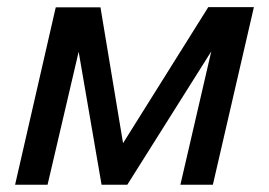

<svg xmlns="http://www.w3.org/2000/svg" viewBox="-20 -508 739 528"><path d="M21.5 0 133.3 -487.8H256.3L318.4 -114.3L552.7 -488.3H678.2L565.4 0H476.1L561 -366.7L330.1 0H259.3L196.3 -365.7L110.8 0Z"/></svg>

Font: HK Grotesk Medium Italic
Style: Regular
Weight: 500
Italic angle: -13°
Designer: Alfredo Marco Pradil and Stefan Peev
Foundry: Hanken Design Co.
Version: Version 1.000;PS 001.000;hotconv 1.0.88;makeotf.lib2.5.64775